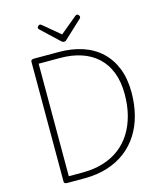

<svg xmlns="http://www.w3.org/2000/svg" viewBox="-183 -1499 1407 1635"><g transform="rotate(-15 520.5 -681.5)"><path d="M202 0Q175 0 175 -19V-1076Q175 -1086 182 -1091Q189 -1096 203 -1096H419Q537 -1096 631 -1064.5Q725 -1033 792 -970Q859 -907 895 -816Q931 -725 931 -604Q931 -500 907.5 -407.5Q884 -315 836.5 -240Q789 -165 719 -111.5Q649 -58 558 -29Q467 0 353 0ZM230 -52H352Q453 -52 536 -78Q619 -104 681.5 -152.5Q744 -201 786 -269.5Q828 -338 849.5 -422.5Q871 -507 871 -604Q871 -714 839 -796.5Q807 -879 747.5 -934Q688 -989 604.5 -1016.5Q521 -1044 419 -1044H230ZM652 -1363Q659 -1363 666.5 -1355.5Q674 -1348 674 -1339Q674 -1336 673 -1333Q672 -1330 669 -1326L513 -1181Q508 -1175 502.5 -1172Q497 -1169 488 -1169Q479 -1169 474 -1172Q469 -1175 463 -1181L308 -1327Q305 -1331 303.5 -1334Q302 -1337 302 -1339Q302 -1348 310 -1355.5Q318 -1363 325 -1363Q330 -1363 333.5 -1360.5Q337 -1358 342 -1355L488 -1233L635 -1355Q639 -1358 643 -1360.5Q647 -1363 652 -1363Z"/></g></svg>

Font: Playwrite FR Moderne ExtraLight
Style: Regular
Weight: 250
Version: Version 1.002